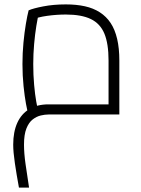

<svg xmlns="http://www.w3.org/2000/svg" viewBox="-20 -520 640 872"><path d="M66 332Q55 272 47.5 221Q40 170 40 137Q40 79 58.5 38Q77 -3 113 -24.5Q149 -46 200 -46Q221 -46 256.5 -46Q292 -46 335.5 -46Q379 -46 424 -46Q469 -46 508 -46L473 -13V-245Q473 -322 454 -367.5Q435 -413 392.5 -433.5Q350 -454 279 -454Q237 -454 194 -448Q151 -442 128 -431L157 -462Q151 -439 145 -402Q139 -365 135 -320Q131 -275 131 -229Q131 -179 135 -134.5Q139 -90 144.5 -59.5Q150 -29 153 -19L107 -4Q104 -16 98 -48.5Q92 -81 87 -128.5Q82 -176 82 -229Q82 -279 86.5 -326Q91 -373 97.5 -411.5Q104 -450 110 -473Q130 -482 176.5 -491Q223 -500 279 -500Q327 -500 365.5 -491.5Q404 -483 433.5 -464Q463 -445 482.5 -415.5Q502 -386 512 -343.5Q522 -301 522 -245V0Q482 0 435 0Q388 0 342 0Q296 0 258.5 0Q221 0 200 0Q184 0 165 4.5Q146 9 128.5 22.5Q111 36 100 63.5Q89 91 89 137Q89 176 96 225Q103 274 112 332Z"/></svg>

Font: Cairo Play Light
Style: Regular
Weight: 300
Version: Version 3.119